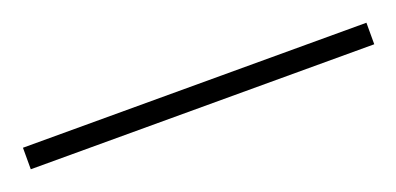

<svg xmlns="http://www.w3.org/2000/svg" viewBox="-20 -6 450 218"><g transform="rotate(-20 205.5 103.0)"><path d="M-2 90H413V116H-2Z"/></g></svg>

Font: Noto Sans Bengali Thin
Style: Regular
Weight: 100
Designer: Jelle Bosma - Monotype Design Team
Foundry: Monotype Imaging Inc.
Version: Version 2.003; ttfautohint (v1.8.4.7-5d5b)